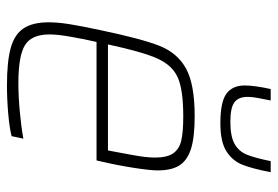

<svg xmlns="http://www.w3.org/2000/svg" viewBox="-140 -630 779 538"><g transform="rotate(90 249.0 -361.5)"><path d="M43 -109Q43 -134 48 -166Q53 -198 65 -254Q89 -369 109 -419.5Q129 -470 173 -494Q217 -518 306 -518Q364 -518 396.5 -508Q429 -498 443.5 -476Q458 -454 458 -414Q458 -394 451 -348.5Q444 -303 433 -256L430 -243H98Q89 -203 83 -168Q77 -133 77 -111Q77 -61 107 -42.5Q137 -24 214 -24Q250 -24 293.5 -28Q337 -32 369 -38L362 -5Q339 1 298.5 4.5Q258 8 220 8Q153 8 115 -2.5Q77 -13 60 -38.5Q43 -64 43 -109ZM402 -275 406 -296Q407 -303 414.5 -342Q422 -381 422 -407Q422 -441 410 -458Q398 -475 374 -480.5Q350 -486 307 -486Q233 -486 198.5 -471Q164 -456 145 -414.5Q126 -373 105 -275ZM220 -658Q220 -686 230 -731H262Q261 -724 256.5 -702.5Q252 -681 252 -666Q252 -641 267 -629.5Q282 -618 322 -618Q363 -618 384 -630Q405 -642 414 -664.5Q423 -687 432 -731H463Q453 -679 442 -651.5Q431 -624 404.5 -607Q378 -590 326 -590Q266 -590 243 -607Q220 -624 220 -658Z"/></g></svg>

Font: Saira Semi Condensed Thin
Style: Italic
Weight: 100
Width: 4
Italic angle: -12°
Designer: Hector Gatti with collaboration of the Omnibus-Type team
Foundry: Omnibus-Type
Version: Version 1.001; ttfautohint (v1.8)